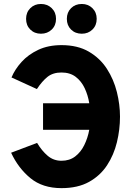

<svg xmlns="http://www.w3.org/2000/svg" viewBox="-20 -938 677 968"><path d="M290 10.5Q194.5 10.5 133.2 -40Q72 -90.5 36 -168L167 -217.5Q191 -177.5 220.5 -152.5Q250 -127.5 290 -127.5Q330.5 -127.5 359 -149.2Q387.5 -171 405 -206.8Q422.5 -242.5 430 -283.5H197V-417.5H430Q423.5 -458 407 -493.2Q390.5 -528.5 361.8 -550.5Q333 -572.5 290 -572.5Q247 -572.5 219.5 -550.5Q192 -528.5 166 -489L38 -547.5Q55 -588.5 88.8 -625.8Q122.5 -663 173 -686.8Q223.5 -710.5 290 -710.5Q371.5 -710.5 428 -677.5Q484.5 -644.5 519 -591Q553.5 -537.5 569.2 -474.2Q585 -411 585 -350Q585 -285 569.5 -221Q554 -157 519.8 -104.8Q485.5 -52.5 429 -21Q372.5 10.5 290 10.5ZM392.5 -768Q359.5 -768 338.2 -789Q317 -810 317 -843Q317 -875.5 338.2 -896.8Q359.5 -918 392.5 -918Q424.5 -918 446 -896.8Q467.5 -875.5 467.5 -843Q467.5 -810 446 -789Q424.5 -768 392.5 -768ZM186.5 -768Q154 -768 132.8 -789Q111.5 -810 111.5 -843Q111.5 -875.5 132.8 -896.8Q154 -918 186.5 -918Q219 -918 240.8 -896.8Q262.5 -875.5 262.5 -843Q262.5 -810 240.8 -789Q219 -768 186.5 -768Z"/></svg>

Font: Overpass ExtraBold
Style: Regular
Weight: 800
Designer: Delve Withrington, Dave Bailey, Thomas Jockin
Foundry: Delve Fonts LLC
Version: Version 4.000; ttfautohint (v1.8.3)